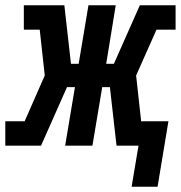

<svg xmlns="http://www.w3.org/2000/svg" viewBox="-54 -550 683 725"><path d="M443 155 469 0H386L361 -221H332L295 0H192L229 -221H199L101 0H-34V-92H39L115 -265L96 -438H36V-530H189L214 -309H243L280 -530H383L347 -309H376L474 -530H609V-438H537L460 -265L479 -92H582L541 155Z"/></svg>

Font: Iosevka Curly Slab SmBdExObl
Style: Regular
Weight: 600
Width: 7
Italic angle: -9°
Monospace: yes
Designer: Belleve Invis
Foundry: Belleve Invis
Version: Version 11.1.0; ttfautohint (v1.8.3)